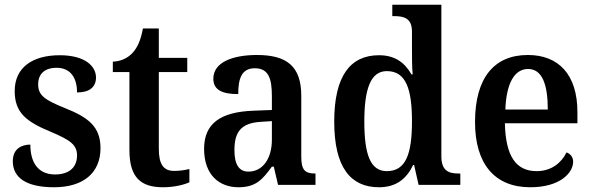

<svg xmlns="http://www.w3.org/2000/svg" viewBox="-20 -780 2498 810"><path d="M208 10C332 10 404 -51 404 -155C404 -246 352 -285 254 -324C170 -358 141 -377 141 -424C141 -467 167 -494 219 -494C273 -494 305 -457 305 -390C358 -390 385 -413 385 -453C385 -502 337 -547 232 -547C118 -547 42 -496 42 -396C42 -305 90 -267 194 -224C277 -189 305 -169 305 -124C305 -77 275 -44 212 -44C142 -44 108 -93 108 -170C72 -170 34 -153 34 -100C34 -31 90 10 208 10Z M668 10C718 10 760 -2 779 -11V-67C759 -62 738 -59 714 -59C670 -59 650 -87 650 -152V-476H770V-536H650V-660H583C574 -611 560 -580 541 -559C522 -537 492 -521 456 -520V-476H526V-147C526 -31 574 10 668 10Z M986 10C1059 10 1087 -22 1127 -77H1135L1153 0H1311V-48H1308C1266 -48 1251 -64 1251 -119V-376C1251 -502 1188 -548 1064 -548C961 -548 880 -517 880 -448C880 -402 915 -383 985 -383C985 -450 1000 -492 1055 -492C1114 -492 1127 -447 1127 -374V-316L1050 -313C910 -308 841 -259 841 -152C841 -42 905 10 986 10ZM1028 -56C987 -56 969 -88 969 -147C969 -222 996 -261 1080 -266L1127 -269V-191C1127 -110 1088 -56 1028 -56Z M1579 10C1652 10 1695 -26 1723 -84H1727L1746 0H1922V-48H1914C1871 -48 1842 -61 1842 -121V-760H1635V-712H1642C1683 -712 1718 -704 1718 -647V-576C1718 -540 1718 -497 1721 -466H1716C1689 -513 1649 -547 1579 -547C1458 -547 1390 -460 1390 -267C1390 -75 1458 10 1579 10ZM1612 -58C1543 -58 1517 -127 1517 -267C1517 -404 1543 -480 1612 -480C1693 -480 1718 -404 1718 -268C1718 -130 1692 -58 1612 -58Z M2217 10C2343 10 2398 -51 2398 -98C2398 -118 2385 -132 2370 -137C2349 -94 2307 -58 2244 -58C2158 -58 2113 -119 2110 -260H2416V-307C2416 -465 2337 -548 2207 -548C2065 -548 1984 -452 1984 -265C1984 -91 2065 10 2217 10ZM2291 -318H2112C2116 -428 2150 -489 2208 -489C2268 -489 2291 -422 2291 -318Z"/></svg>

Font: Noto Serif Devanagari SemiCondensed SemiBold
Style: Regular
Weight: 600
Width: 4
Designer: Universal Thirst, Indian Type Foundry and the Monotype Design Team
Foundry: Monotype Imaging Inc.
Version: Version 2.004